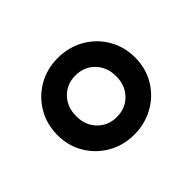

<svg xmlns="http://www.w3.org/2000/svg" viewBox="-80 -825 526 526"><g transform="rotate(-45 183.5 -561.5)"><path d="M33 -561Q33 -603 53 -637Q73 -671 107 -690.5Q141 -710 183 -710Q225 -710 259.5 -690.5Q294 -671 314 -637Q334 -603 334 -561Q334 -519 314 -485.5Q294 -452 259.5 -432.5Q225 -413 183 -413Q141 -413 107 -432.5Q73 -452 53 -485.5Q33 -519 33 -561ZM261 -561Q261 -597 239 -619.5Q217 -642 183 -642Q150 -642 128 -619.5Q106 -597 106 -561Q106 -526 128 -503.5Q150 -481 183 -481Q217 -481 239 -503.5Q261 -526 261 -561Z"/></g></svg>

Font: wassup Sans
Style: Bold
Weight: 700
Version: Version 2.001